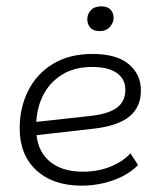

<svg xmlns="http://www.w3.org/2000/svg" viewBox="-20 -575 493 605"><path d="M237 10Q147 10 94.5 -38.5Q42 -87 42 -171Q42 -235 68.5 -288.5Q95 -342 146.5 -373.5Q198 -405 272 -405Q347 -405 385.5 -373Q424 -341 424 -290Q424 -238 388.5 -208.5Q353 -179 279 -170L77 -147V-189L259 -209Q320 -215 347.5 -235Q375 -255 375 -292Q375 -326 348 -345Q321 -364 271 -364Q213 -364 173.5 -338.5Q134 -313 114 -271Q94 -229 94 -178V-170Q94 -105 133 -69.5Q172 -34 241 -34Q290 -34 329.5 -50.5Q369 -67 391 -92L415 -55Q396 -35 368 -20.5Q340 -6 306.5 2Q273 10 237 10ZM294 -477Q274 -477 264.5 -488Q255 -499 255 -514Q255 -531 266.5 -543Q278 -555 299 -555Q319 -555 328.5 -544.5Q338 -534 338 -518Q338 -504 326.5 -490.5Q315 -477 294 -477Z"/></svg>

Font: Rokkitt SemiBold Light
Style: Italic
Weight: 300
Italic angle: -9°
Version: Version 3.103